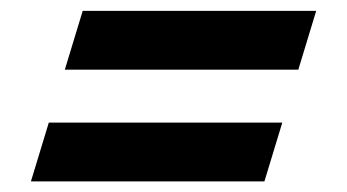

<svg xmlns="http://www.w3.org/2000/svg" viewBox="-20 -437 640 354"><path d="M132.5 -417H563L530 -308.5H99.5ZM70 -211H500.5L467.5 -102.5H37Z"/></svg>

Font: Newsreader 6pt
Style: Bold Italic
Weight: 700
Italic angle: -17°
Designer: Hugues Gentile
Foundry: Production Type
Version: Version 1.003; ttfautohint (v1.8.3)